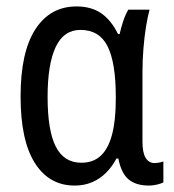

<svg xmlns="http://www.w3.org/2000/svg" viewBox="-20 -567 540 597"><path d="M233 -61Q270 -61 293.5 -83Q317 -105 328.5 -149Q340 -193 340 -257V-267Q340 -372 314.5 -423Q289 -474 230 -474Q178 -474 153 -420.5Q128 -367 128 -266Q128 -161 153.5 -111Q179 -61 233 -61ZM212 10Q133 10 88.5 -60Q44 -130 44 -267Q44 -405 90 -476Q136 -547 218 -547Q264 -547 295 -525.5Q326 -504 347 -461H352Q356 -480 363 -501Q370 -522 379 -537H445Q439 -515 434 -484Q429 -453 426 -416.5Q423 -380 423 -342V-126Q423 -92 433 -76Q443 -60 460 -60Q467 -60 475 -61.5Q483 -63 488 -65V0Q485 2 477 4.5Q469 7 460 8.5Q451 10 443 10Q403 10 380 -9Q357 -28 348 -74H342Q329 -49 310 -30Q291 -11 266.5 -0.5Q242 10 212 10Z"/></svg>

Font: Noto Sans Display Condensed
Style: Regular
Weight: 400
Width: 3
Designer: Monotype Design Team
Foundry: Monotype Imaging Inc.
Version: Version 2.003